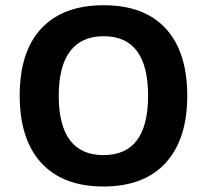

<svg xmlns="http://www.w3.org/2000/svg" viewBox="-20 -693 779 723"><path d="M685.1 -332.5Q685.1 -168 603.5 -79.3Q522 9.3 369.6 9.3Q217.3 9.3 135.7 -79.3Q54.2 -168 54.2 -333.5Q54.2 -499 136 -586.2Q217.8 -673.3 370.6 -673.3Q523.4 -673.3 604.2 -585.4Q685.1 -497.6 685.1 -332.5ZM201.2 -332.5Q201.2 -221.2 243.4 -165Q285.6 -108.9 369.6 -108.9Q537.6 -108.9 537.6 -332.5Q537.6 -556.6 370.6 -556.6Q286.6 -556.6 243.9 -500Q201.2 -443.4 201.2 -332.5Z"/></svg>

Font: Bpm'online Open Sans
Style: Bold
Weight: 700
Foundry: Ascender Corporation
Version: Version 1.10